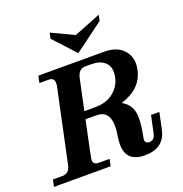

<svg xmlns="http://www.w3.org/2000/svg" viewBox="-198 -1124 1218 1280"><g transform="rotate(-20 411.5 -484.0)"><path d="M611.8 9.8Q479.5 9.8 479.5 -116.7Q479.5 -141.6 484.4 -170.9Q491.2 -209.5 491.2 -239.7Q491.2 -351.6 399.9 -351.6H321.3Q266.1 -92.3 266.1 -84Q266.1 -48.8 305.7 -48.8H381.8L371.6 0H-30.3L-20 -48.8H46.9Q95.7 -48.8 107.4 -103L217.3 -620.1Q220.2 -633.8 220.2 -645Q220.2 -683.6 182.1 -683.6H115.2L125.5 -732.4H592.3Q686 -732.4 731.4 -678.2Q764.6 -639.2 764.6 -585.9Q764.6 -565.4 759.8 -543Q732.9 -416.5 585 -371.1Q641.1 -340.8 654.3 -282.2Q658.7 -261.7 658.7 -234.4Q658.7 -183.1 642.6 -106Q640.6 -97.2 640.6 -90.3Q640.6 -63 669.9 -63Q706.1 -63 715.3 -106L741.7 -229.5H800.8L775.9 -111.8Q750 9.8 611.8 9.8ZM410.6 -405.3Q489.7 -405.3 539.6 -445.8Q606.4 -499.5 606.4 -585.4Q606.4 -629.4 574.2 -656.5Q542 -683.6 479 -683.6H440.9Q392.1 -683.6 378.9 -623L332.5 -405.3ZM427.2 -782.2 286.1 -935.5 294.4 -976.6 452.6 -901.4 642.6 -976.6 634.3 -935.5Z"/></g></svg>

Font: Munson
Style: Bold Italic
Weight: 700
Italic angle: -12°
Designer: Paul James MIller
Foundry: High-Logic / Made with FontCreator
Version: Version 2.10;May 5, 2019;FontCreator 11.5.0.2430 64-bit